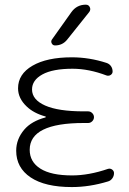

<svg xmlns="http://www.w3.org/2000/svg" viewBox="-20 -796 541 805"><path d="M279.3 -745.1Q301.8 -776.4 339.8 -776.4Q351.6 -776.4 356.4 -766.1Q361.3 -755.9 354.5 -746.1L261.7 -629.9Q242.2 -605.5 210.9 -605.5Q201.2 -605.5 196.8 -614.3Q192.4 -623 198.2 -630.9ZM104.5 -168Q104.5 -117.2 149.4 -88.9Q194.3 -60.5 282.2 -60.5Q352.5 -60.5 432.6 -87.9Q442.4 -90.8 450.2 -85Q458 -79.1 458 -70.3Q458 -57.6 450.7 -47.9Q443.4 -38.1 432.6 -35.2Q355.5 -11.7 281.2 -11.7Q168.9 -11.7 108.4 -52.2Q47.9 -92.8 47.9 -164.1Q47.9 -212.9 82 -252.9Q112.3 -288.1 170.9 -303.7Q171.9 -304.7 171.9 -306.2Q171.9 -307.6 170.9 -307.6Q121.1 -321.3 91.8 -349.6Q55.7 -383.8 55.7 -425.8Q55.7 -485.4 116.2 -520.5Q176.8 -555.7 281.2 -555.7Q354.5 -555.7 426.8 -532.2Q438.5 -528.3 445.3 -518.6Q452.1 -508.8 452.1 -496.1Q452.1 -487.3 444.3 -481.9Q436.5 -476.6 426.8 -479.5Q352.5 -507.8 284.2 -507.8Q201.2 -507.8 157.7 -483.9Q114.3 -460 114.3 -420.9Q114.3 -377.9 169.4 -353.5Q224.6 -329.1 331.1 -329.1H349.6Q359.4 -329.1 366.7 -321.8Q374 -314.5 374 -304.7Q374 -294.9 366.7 -287.6Q359.4 -280.3 349.6 -280.3H331.1Q104.5 -280.3 104.5 -168Z"/></svg>

Font: Gen Jyuu Gothic P Light
Style: Regular
Weight: 200
Designer: [Source Han Sans]
Ryoko NISHIZUKA  (kana & ideographs); Paul D. Hunt (Latin, Greek & Cyrillic); Wenlong ZHANG  (bopomofo
Version: Version 1.002.20150607